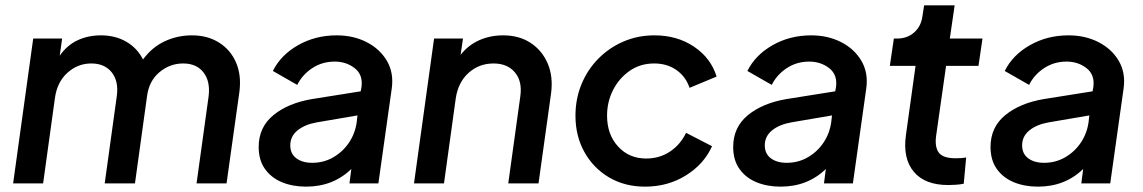

<svg xmlns="http://www.w3.org/2000/svg" viewBox="-20 -685 4270 717"><path d="M29 0 104 -541H212L203 -477Q230 -516 269.5 -534.5Q309 -553 357 -553Q411 -553 452 -529Q493 -505 514 -463Q548 -509 595.5 -531Q643 -553 697 -553Q755 -553 798 -526Q841 -499 861.5 -451.5Q882 -404 874 -342L826 0H714L759 -325Q766 -381 740 -414.5Q714 -448 664 -448Q614 -448 575 -415Q536 -382 529 -325L484 0H371L416 -325Q424 -381 397.5 -414.5Q371 -448 321 -448Q270 -448 231.5 -413Q193 -378 185 -318L141 0Z M1123 12Q1073 12 1033 -4.5Q993 -21 969.5 -54Q946 -87 946 -136Q946 -210 1001 -255Q1056 -300 1145 -315L1327 -344L1330 -360Q1336 -406 1304.5 -430.5Q1273 -455 1230 -455Q1183 -455 1146 -430.5Q1109 -406 1090 -368L999 -420Q1029 -480 1093.5 -516.5Q1158 -553 1237 -553Q1300 -553 1349.5 -527.5Q1399 -502 1425 -457.5Q1451 -413 1443 -355L1393 0H1285L1292 -54Q1224 12 1123 12ZM1064 -142Q1064 -111 1086.5 -94Q1109 -77 1146 -77Q1189 -77 1224.5 -97.5Q1260 -118 1283 -152Q1306 -186 1312 -228L1315 -254L1163 -228Q1118 -220 1091 -198Q1064 -176 1064 -142Z M1526 0 1601 -541H1709L1700 -480Q1728 -516 1769 -534.5Q1810 -553 1859 -553Q1919 -553 1962 -524.5Q2005 -496 2025.5 -447.5Q2046 -399 2038 -337L1991 0H1878L1923 -325Q1931 -381 1903 -414.5Q1875 -448 1823 -448Q1769 -448 1730 -413Q1691 -378 1682 -318L1638 0Z M2389 12Q2313 12 2254.5 -22.5Q2196 -57 2162.5 -117Q2129 -177 2129 -253Q2129 -316 2151.5 -370.5Q2174 -425 2214.5 -466Q2255 -507 2308.5 -530Q2362 -553 2424 -553Q2509 -553 2572 -510.5Q2635 -468 2656 -399L2555 -357Q2541 -399 2506 -423.5Q2471 -448 2423 -448Q2371 -448 2331.5 -420.5Q2292 -393 2269.5 -349Q2247 -305 2247 -253Q2247 -183 2288 -138Q2329 -93 2393 -93Q2443 -93 2482 -119Q2521 -145 2542 -189L2639 -139Q2609 -72 2541.5 -30Q2474 12 2389 12Z M2895 12Q2845 12 2805 -4.5Q2765 -21 2741.5 -54Q2718 -87 2718 -136Q2718 -210 2773 -255Q2828 -300 2917 -315L3099 -344L3102 -360Q3108 -406 3076.5 -430.5Q3045 -455 3002 -455Q2955 -455 2918 -430.5Q2881 -406 2862 -368L2771 -420Q2801 -480 2865.5 -516.5Q2930 -553 3009 -553Q3072 -553 3121.5 -527.5Q3171 -502 3197 -457.5Q3223 -413 3215 -355L3165 0H3057L3064 -54Q2996 12 2895 12ZM2836 -142Q2836 -111 2858.5 -94Q2881 -77 2918 -77Q2961 -77 2996.5 -97.5Q3032 -118 3055 -152Q3078 -186 3084 -228L3087 -254L2935 -228Q2890 -220 2863 -198Q2836 -176 2836 -142Z M3521 6Q3434 6 3392.5 -43.5Q3351 -93 3363 -180L3399 -439H3303L3318 -541H3330Q3368 -541 3394 -564Q3420 -587 3425 -626L3431 -665H3545L3527 -541H3649L3634 -439H3513L3476 -179Q3470 -137 3485.5 -115.5Q3501 -94 3548 -94Q3557 -94 3567 -94.5Q3577 -95 3588 -97L3579 1Q3566 4 3549 5Q3532 6 3521 6Z M3856 12Q3806 12 3766 -4.5Q3726 -21 3702.5 -54Q3679 -87 3679 -136Q3679 -210 3734 -255Q3789 -300 3878 -315L4060 -344L4063 -360Q4069 -406 4037.5 -430.5Q4006 -455 3963 -455Q3916 -455 3879 -430.5Q3842 -406 3823 -368L3732 -420Q3762 -480 3826.5 -516.5Q3891 -553 3970 -553Q4033 -553 4082.5 -527.5Q4132 -502 4158 -457.5Q4184 -413 4176 -355L4126 0H4018L4025 -54Q3957 12 3856 12ZM3797 -142Q3797 -111 3819.5 -94Q3842 -77 3879 -77Q3922 -77 3957.5 -97.5Q3993 -118 4016 -152Q4039 -186 4045 -228L4048 -254L3896 -228Q3851 -220 3824 -198Q3797 -176 3797 -142Z"/></svg>

Font: Plus Jakarta Sans SemiBold
Style: Italic
Weight: 600
Italic angle: -8°
Designer: Gumpita Rahayu
Foundry: Tokotype
Version: Version 2.071; ttfautohint (v1.8.4.7-5d5b);gftools[0.9.29]